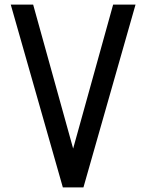

<svg xmlns="http://www.w3.org/2000/svg" viewBox="-20 -820 640 840"><path d="M255 0 27 -800H125L300 -170L475 -800H573L345 0Z"/></svg>

Font: Victor Mono Thin SemiBold
Style: Regular
Weight: 600
Monospace: yes
Version: Version 1.561;gftools[0.9.30]